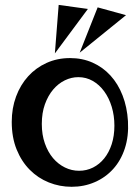

<svg xmlns="http://www.w3.org/2000/svg" viewBox="-20 -732 560 767"><path d="M26.9 -245.1Q26.9 -299.8 44.2 -346.4Q61.5 -393.1 92.5 -427.2Q123.5 -461.4 166.3 -480.7Q209 -500 259.8 -500Q309.1 -500 350.1 -481.7Q391.1 -463.4 421.4 -430.2Q451.7 -397 469.7 -350.6Q487.8 -304.2 491.2 -248Q494.6 -188 478.8 -139.4Q462.9 -90.8 432.1 -56.9Q401.4 -22.9 358.6 -4.4Q315.9 14.2 266.1 14.2Q218.3 14.2 175 -3.2Q131.8 -20.5 98.9 -53.7Q65.9 -86.9 46.4 -135Q26.9 -183.1 26.9 -245.1ZM147 -236.8Q147 -193.8 159.2 -159.2Q171.4 -124.5 191.9 -100.3Q212.4 -76.2 239.3 -63Q266.1 -49.8 295.9 -49.8Q325.7 -49.8 351.6 -62.7Q377.4 -75.7 396.5 -99.4Q415.5 -123 426.3 -156.2Q437 -189.5 437 -230Q437 -270 426.3 -305.4Q415.5 -340.8 396.2 -367.2Q377 -393.6 350.6 -408.7Q324.2 -423.8 293 -423.8Q265.1 -423.8 239 -411.1Q212.9 -398.4 192.4 -374.3Q171.9 -350.1 159.4 -315.4Q147 -280.8 147 -236.8ZM199.2 -518.6 214.4 -712.4 331.1 -696.3ZM298.3 -521.5 370.1 -702.6 483.4 -671.4Z"/></svg>

Font: Risque
Style: Regular
Weight: 400
Designer: Astigmatic (AOETI)
Foundry: Astigmatic (AOETI)
Version: Version 1.000